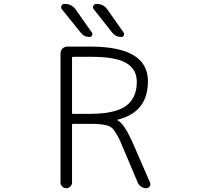

<svg xmlns="http://www.w3.org/2000/svg" viewBox="-20 -995 1040 993"><path d="M352.5 -410.2Q352.5 -406.2 357.4 -406.2H445.3Q574.2 -406.2 630.9 -446.8Q687.5 -487.3 687.5 -572.3Q687.5 -636.7 633.3 -668.9Q579.1 -701.2 452.1 -701.2H357.4Q352.5 -701.2 352.5 -697.3ZM293 -50.8V-718.8Q293 -733.4 303.2 -743.7Q313.5 -753.9 328.1 -753.9H448.2Q745.1 -753.9 745.1 -575.2Q745.1 -414.1 587.9 -376Q586.9 -376 586.9 -374.5Q586.9 -373 587.9 -373Q608.4 -361.3 625 -335Q646.5 -303.7 674.8 -237.3L755.9 -50.8Q757.8 -45.9 757.8 -42Q757.8 -36.1 753.9 -31.2Q748 -21.5 736.3 -21.5Q722.7 -21.5 710.4 -29.3Q698.2 -37.1 692.4 -50.8L617.2 -228.5Q601.6 -267.6 590.3 -288.1Q579.1 -308.6 567.4 -324.2Q555.7 -339.8 538.6 -344.7Q521.5 -349.6 502.4 -352.1Q483.4 -354.5 445.3 -354.5H357.4Q352.5 -354.5 352.5 -349.6V-50.8Q352.5 -39.1 343.8 -30.3Q335 -21.5 322.8 -21.5Q310.5 -21.5 301.8 -30.3Q293 -39.1 293 -50.8ZM607.4 -803.7Q578.1 -803.7 560.5 -826.2L464.8 -947.3Q458 -956.1 462.9 -965.3Q467.8 -974.6 478.5 -974.6H480.5Q514.6 -974.6 535.2 -946.3L619.1 -827.1Q622.1 -823.2 622.1 -818.4Q622.1 -815.4 620.1 -811.5Q616.2 -803.7 607.4 -803.7ZM443.4 -803.7Q415 -803.7 397.5 -826.2L299.8 -947.3Q295.9 -952.1 295.9 -958Q295.9 -960.9 297.9 -964.8Q302.7 -974.6 312.5 -974.6H316.4Q350.6 -974.6 371.1 -946.3L455.1 -827.1Q458 -823.2 458 -818.4Q458 -815.4 456.1 -811.5Q452.1 -803.7 443.4 -803.7Z"/></svg>

Font: Gen Jyuu Gothic L Monospace Light
Style: Regular
Weight: 300
Designer: [Source Han Sans]
Ryoko NISHIZUKA  (kana & ideographs); Paul D. Hunt (Latin, Greek & Cyrillic); Wenlong ZHANG  (bopomofo
Version: Version 1.002.20150607